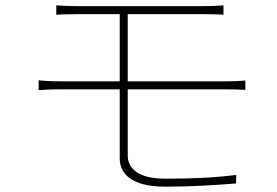

<svg xmlns="http://www.w3.org/2000/svg" viewBox="-20 -705 1040 720"><path d="M191 -685V-650C215 -651 242 -652 274 -652C330 -652 685 -652 743 -652C777 -652 796 -651 818 -650V-685C797 -683 775 -682 743 -682C685 -682 330 -682 274 -682C242 -682 215 -683 191 -685ZM459 -395C459 -440 459 -619 459 -668L429 -669C429 -619 429 -440 429 -396C429 -296 429 -191 429 -111C429 -49 480 -5 599 -5C696 -5 775 -10 865 -17L866 -49C775 -38 699 -35 599 -35C495 -35 459 -76 459 -122C459 -158 459 -292 459 -395ZM125 -404V-367C150 -369 181 -370 204 -370C257 -370 772 -370 831 -370C853 -370 881 -369 900 -368V-403C881 -401 852 -400 831 -400C772 -400 257 -400 204 -400C181 -400 151 -401 125 -404Z"/></svg>

Font: Source Han Sans JP VF
Style: Regular
Weight: 250
Designer: Ryoko NISHIZUKA 西塚涼子 (kana, bopomofo & ideographs); Paul D. Hunt (Latin, Greek & Cyrillic); Sandoll Communications 산돌커뮤니
Foundry: Adobe
Version: Version 2.004;hotconv 1.0.118;makeotfexe 2.5.65603